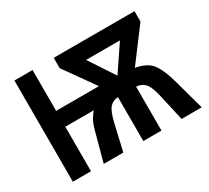

<svg xmlns="http://www.w3.org/2000/svg" viewBox="-139 -943 1278 1173"><g transform="rotate(-30 500.0 -357.0)"><path d="M512 -604H751L630 -425ZM198 0V-314H400Q386 -301 370 -273.5Q354 -246 343 -204L288 0H426L468 -182Q487 -262 510 -285Q533 -308 567 -310V0H695V-310Q732 -308 755.5 -283Q779 -258 796 -182L837 0H979L919 -218Q894 -309 860 -354Q826 -399 746 -413L917 -641V-714H347V-641L500 -426H198V-714H70V0Z"/></g></svg>

Font: Noto Sans Mono UI Condensed
Style: Bold
Weight: 700
Width: 3
Designer: Monotype Design team
Foundry: Monotype Imaging Inc.
Version: 1.000